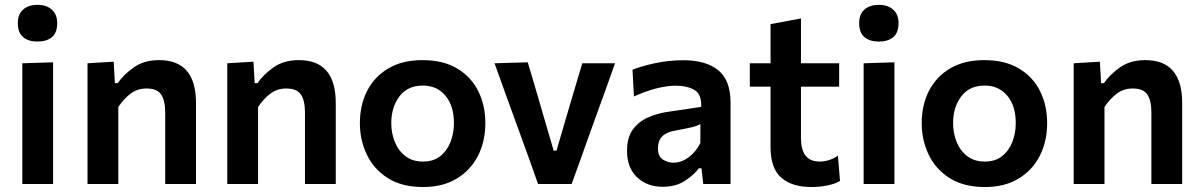

<svg xmlns="http://www.w3.org/2000/svg" viewBox="-20 -759 4956 792"><path d="M72 0V-498L199 -502V0ZM134 -587.5Q97.5 -587.5 75.5 -605.8Q53.5 -624 53.5 -664Q53.5 -700.5 75.5 -719.8Q97.5 -739 135 -739Q172.5 -739 194.2 -719Q216 -699 216 -664Q216 -624 194.2 -605.8Q172.5 -587.5 134 -587.5Z M341 0V-498L449 -504.5L454 -416H465.5Q490.5 -452 532.5 -481.5Q574.5 -511 636.5 -511Q788.5 -511 788.5 -334V0H661.5V-295Q661.5 -344 644.8 -369Q628 -394 584.5 -394Q546 -394 517.5 -371.8Q489 -349.5 468 -317.5V0Z M917.5 0V-498L1025.5 -504.5L1030.5 -416H1042Q1067 -452 1109 -481.5Q1151 -511 1213 -511Q1365 -511 1365 -334V0H1238V-295Q1238 -344 1221.2 -369Q1204.5 -394 1161 -394Q1122.5 -394 1094 -371.8Q1065.5 -349.5 1044.5 -317.5V0Z M1725.5 12.5Q1637.5 12.5 1579.5 -24.5Q1521.5 -61.5 1493 -121.5Q1464.5 -181.5 1464.5 -251Q1464.5 -325.5 1494.5 -384.2Q1524.5 -443 1582.2 -477Q1640 -511 1723 -511Q1808 -511 1865.8 -476.5Q1923.5 -442 1952.8 -383.2Q1982 -324.5 1982 -251Q1982 -176 1951.8 -116.5Q1921.5 -57 1864 -22.2Q1806.5 12.5 1725.5 12.5ZM1725 -92.5Q1768 -92.5 1796.2 -115Q1824.5 -137.5 1838.5 -173.8Q1852.5 -210 1852.5 -251Q1852.5 -322.5 1817.5 -364.2Q1782.5 -406 1724.5 -406Q1661 -406 1627.5 -361.2Q1594 -316.5 1594 -251Q1594 -210 1608.5 -173.8Q1623 -137.5 1652.2 -115Q1681.5 -92.5 1725 -92.5Z M2199.5 0Q2183 -46.5 2166 -94.5Q2148.5 -142.5 2132 -188.5L2100 -276.5Q2080 -331.5 2059.8 -387.2Q2039.5 -443 2020 -498L2157 -502Q2173.5 -446 2190 -390.5Q2206 -335 2222.5 -279L2264 -137.5H2275.5L2317 -279.5Q2334 -336.5 2350 -391Q2366 -445.5 2382 -498H2517Q2497.5 -442.5 2477.5 -387Q2457 -331 2437 -275.5L2405 -186.5Q2388.5 -139.5 2371.8 -93.2Q2355 -47 2338 0Z M2713 11.5Q2650 11.5 2608.2 -27.5Q2566.5 -66.5 2566.5 -137Q2566.5 -193 2591.2 -225.8Q2616 -258.5 2653.5 -274.8Q2691 -291 2730 -297L2872.5 -318Q2874.5 -370.5 2844.5 -388Q2814.5 -405.5 2766.5 -405.5Q2732 -405.5 2688.2 -394.5Q2644.5 -383.5 2595 -361L2589 -471.5Q2625.5 -486 2681.5 -498.2Q2737.5 -510.5 2800 -510.5Q2891.5 -510.5 2942.5 -469.5Q2993.5 -428.5 2993.5 -335.5V0H2881L2873.5 -65H2863Q2842.5 -37.5 2805 -13Q2767.5 11.5 2713 11.5ZM2759 -88Q2790.5 -88 2820.2 -109.8Q2850 -131.5 2869 -169V-247.5Q2859 -240.5 2838.2 -235.2Q2817.5 -230 2761 -219.5Q2694 -207.5 2694 -147Q2694 -114.5 2713.8 -101.2Q2733.5 -88 2759 -88Z M3327 12.5Q3247 12.5 3202.8 -26Q3158.5 -64.5 3158.5 -152.5V-401.5H3073V-498H3158.5V-659.5L3284 -683V-498H3441.5V-401.5H3284V-190.5Q3284 -142 3302.8 -117.2Q3321.5 -92.5 3362.5 -92.5Q3379 -92.5 3399 -98.5Q3419 -104.5 3436.5 -117L3445 -12.5Q3426.5 -1 3393.8 5.8Q3361 12.5 3327 12.5Z M3542.5 0V-498L3669.5 -502V0ZM3604.5 -587.5Q3568 -587.5 3546 -605.8Q3524 -624 3524 -664Q3524 -700.5 3546 -719.8Q3568 -739 3605.5 -739Q3643 -739 3664.8 -719Q3686.5 -699 3686.5 -664Q3686.5 -624 3664.8 -605.8Q3643 -587.5 3604.5 -587.5Z M4043 12.5Q3955 12.5 3897 -24.5Q3839 -61.5 3810.5 -121.5Q3782 -181.5 3782 -251Q3782 -325.5 3812 -384.2Q3842 -443 3899.8 -477Q3957.5 -511 4040.5 -511Q4125.5 -511 4183.2 -476.5Q4241 -442 4270.2 -383.2Q4299.5 -324.5 4299.5 -251Q4299.5 -176 4269.2 -116.5Q4239 -57 4181.5 -22.2Q4124 12.5 4043 12.5ZM4042.5 -92.5Q4085.5 -92.5 4113.8 -115Q4142 -137.5 4156 -173.8Q4170 -210 4170 -251Q4170 -322.5 4135 -364.2Q4100 -406 4042 -406Q3978.5 -406 3945 -361.2Q3911.5 -316.5 3911.5 -251Q3911.5 -210 3926 -173.8Q3940.5 -137.5 3969.8 -115Q3999 -92.5 4042.5 -92.5Z M4409 0V-498L4517 -504.5L4522 -416H4533.5Q4558.5 -452 4600.5 -481.5Q4642.5 -511 4704.5 -511Q4856.5 -511 4856.5 -334V0H4729.5V-295Q4729.5 -344 4712.8 -369Q4696 -394 4652.5 -394Q4614 -394 4585.5 -371.8Q4557 -349.5 4536 -317.5V0Z"/></svg>

Font: Heraclito SemiBold
Style: Regular
Weight: 600
Designer: Kostas Bartsokas (font) & Cristiano Sobral (main changes)
Foundry: Kostas Bartsokas (font) & Cristiano Sobral (main changes)
Version: Version 1.00;July 8, 2020;FontCreator 13.0.0.2655 64-bit